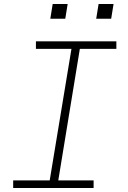

<svg xmlns="http://www.w3.org/2000/svg" viewBox="-20 -942 640 962"><path d="M46 0V-38H229L338 -697H160V-735H563V-697H380L272 -38H449V0ZM462 -848 474 -922H549L537 -848ZM232 -848 244 -922H319L307 -848Z"/></svg>

Font: Iosevka SS04 XLt Ex
Style: Italic
Weight: 200
Width: 7
Italic angle: -9°
Monospace: yes
Designer: Belleve Invis
Foundry: Belleve Invis
Version: Version 19.0.0; ttfautohint (v1.8.4)